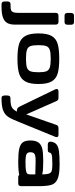

<svg xmlns="http://www.w3.org/2000/svg" viewBox="776 -1614 1053 2682"><g transform="rotate(90 1303.0 -272.5)"><path d="M21.5 107H53.2Q87.2 107 105.5 99Q123.8 91 132.5 67.9Q141.1 44.8 141.1 -1.2V-523.4Q141.1 -542.5 151.1 -552.5Q161.1 -562.5 180.2 -562.5H266.1Q285.2 -562.5 295.2 -552.5Q305.2 -542.5 305.2 -523.4V46.9Q305.2 113.6 282.4 153.9Q259.6 194.2 204.8 213.7Q150.1 233.2 53.2 233.2H21.5Q2.4 233.2 -7.6 223.2Q-17.6 213.2 -17.6 194.1V146.1Q-17.6 127.1 -7.6 117Q2.4 107 21.5 107ZM180.2 -779.5H269Q287.2 -779.5 296.9 -769.5Q306.6 -759.5 306.6 -740.4V-686.1Q306.6 -667.1 296.9 -657.1Q287.2 -647.1 269 -647.1H180.2Q162 -647.1 152.3 -657.1Q142.6 -667.1 142.6 -686.1V-740.4Q142.6 -759.5 152.3 -769.5Q162 -779.5 180.2 -779.5Z M428.2 -284.2Q428.2 -404.2 463.7 -466.2Q499.1 -528.2 573.3 -550.7Q647.6 -573.2 781.5 -573.2Q915.5 -573.2 989.7 -550.7Q1064 -528.2 1099.4 -466.2Q1134.9 -404.2 1134.9 -284.2Q1134.9 -162.3 1099.4 -99.2Q1064 -36 989.6 -12.6Q915.1 10.7 781.5 10.7Q647.9 10.7 573.5 -12.6Q499.1 -36 463.7 -99.2Q428.2 -162.3 428.2 -284.2ZM781.5 -454.1Q696.8 -454.1 657.8 -440.5Q618.8 -427 605.6 -392.5Q592.3 -358.1 592.3 -284.2Q592.3 -206.6 605.6 -171.1Q618.8 -135.5 657.5 -122Q696.1 -108.4 781.5 -108.4Q867 -108.4 905.6 -122Q944.2 -135.5 957.5 -171.1Q970.8 -206.6 970.8 -284.2Q970.8 -358.1 957.5 -392.5Q944.2 -427 905.3 -440.5Q866.3 -454.1 781.5 -454.1Z M1335.5 108.8Q1392.8 108.4 1424.5 102Q1456.2 95.6 1478.2 76.9Q1500.3 58.2 1520.4 18.8Q1498.5 18.8 1485.9 14.9Q1473.2 11.1 1464.5 1.5Q1455.7 -8.1 1446.8 -27.3L1210.4 -515.6Q1200.4 -536.4 1207.8 -549.5Q1215.1 -562.5 1237.8 -562.5H1326.7Q1343.4 -562.5 1355.2 -555.8Q1367 -549 1373 -535.2L1559.6 -112.3L1706.4 -533.2Q1711.5 -548 1722.8 -555.3Q1734.1 -562.5 1751 -562.5H1843.3Q1865.4 -562.5 1873.1 -549.7Q1880.9 -536.9 1872.6 -516.6L1663 -4.5Q1624.9 94.4 1592.7 141.7Q1560.4 188.9 1502.4 211.1Q1444.3 233.4 1335.9 233.4Q1319.2 233.4 1310.5 227.8Q1301.9 222.3 1298.4 209.5Q1294.9 196.7 1294.9 171.3Q1294.9 145.7 1298.4 132.8Q1301.9 119.9 1310.4 114.4Q1319 108.8 1335.5 108.8Z M1923.8 -167.5Q1923.8 -242.7 1951.5 -281.7Q1979.2 -320.8 2035.8 -335Q2092.4 -349.2 2193.8 -349.2H2223.1Q2281.4 -349.1 2320.9 -346.4Q2360.4 -343.8 2397.9 -335.7Q2396.5 -401.9 2386 -430.4Q2375.5 -459 2348.1 -467.8Q2320.8 -476.6 2257.2 -476.6Q2197.6 -476.6 2164.2 -474Q2130.9 -471.4 2114.5 -464.5Q2098.1 -457.5 2095 -443.9Q2091.2 -426 2082.8 -419.5Q2074.3 -413.1 2055.6 -413.1H1977.9Q1958.6 -413.1 1948.4 -424.7Q1938.2 -436.2 1940.3 -455.5Q1947.2 -508.5 1977.9 -534.2Q2008.6 -560 2072.1 -569Q2135.5 -578.1 2257.2 -578.1Q2397.3 -578.1 2461.3 -550.2Q2525.3 -522.4 2543.7 -463.3Q2562 -404.2 2562 -281.2Q2562 -157.3 2530.7 -98.2Q2499.4 -39.1 2429.3 -19.5Q2359.2 0 2220.2 0Q2101.6 0 2039.1 -14.3Q1976.6 -28.6 1950.2 -64.2Q1923.8 -99.8 1923.8 -167.5ZM2397.9 -171.9 2397.8 -238.6 2220 -243Q2164 -244.1 2136.5 -237.4Q2109 -230.7 2098.3 -214.4Q2087.7 -198.1 2087.9 -167.5Q2088.1 -142.7 2099.4 -128.7Q2110.6 -114.6 2137.9 -108.1Q2165.2 -101.6 2220.2 -101.6Q2302.7 -101.6 2339.2 -107.2Q2375.7 -112.9 2386.9 -126.8Q2398.1 -140.7 2397.9 -171.9ZM2397.9 -39.1V-242.2Q2397.9 -261.2 2408 -271.2Q2418 -281.2 2437 -281.2H2522.9Q2542 -281.2 2552 -271.2Q2562 -261.2 2562 -242.2V-39.1Q2562 -20 2552 -10Q2542 0 2522.9 0H2437Q2418 0 2408 -10Q2397.9 -20 2397.9 -39.1Z"/></g></svg>

Font: Gyrochrome
Style: Regular
Weight: 400
Designer: David Moles
Foundry: David Moles
Version: Version 1.005;Glyphs 3.2.3 (3260)